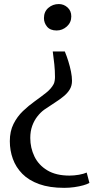

<svg xmlns="http://www.w3.org/2000/svg" viewBox="-20 -769 494 948"><path d="M300 -515Q309.5 -492 317.5 -466.2Q325.5 -440.5 330.5 -415.5Q335.5 -390.5 335.5 -370Q335.5 -346.5 325 -328.5Q314.5 -310.5 295.8 -294.8Q277 -279 252 -263Q227 -247 198.5 -227.5Q180.5 -214.5 164.8 -194.5Q149 -174.5 139.2 -147.8Q129.5 -121 129.5 -88Q129.5 -39 150 3.5Q170.5 46 213.5 72Q256.5 98 323 98Q345.5 98 369.8 93.8Q394 89.5 408 83L421.5 134Q411 140.5 391.2 146Q371.5 151.5 347 155Q322.5 158.5 297 158.5Q224.5 158.5 173.2 140Q122 121.5 90.2 89.2Q58.5 57 43.5 15.5Q28.5 -26 28.5 -72Q28.5 -121 46.8 -157.2Q65 -193.5 93.2 -220.5Q121.5 -247.5 152 -269.2Q182.5 -291 207.8 -311Q233 -331 245 -354Q248 -359.5 249.8 -369.8Q251.5 -380 251.5 -388.5Q251.5 -420.5 248.2 -451.5Q245 -482.5 240.5 -515ZM270.5 -749Q295 -749 313.5 -732.2Q332 -715.5 332 -688Q332 -658 310 -638.2Q288 -618.5 259.5 -618.5Q228 -618.5 212.5 -637.2Q197 -656 197 -679.5Q197 -711.5 218.8 -730.2Q240.5 -749 270.5 -749Z"/></svg>

Font: Merriweather 72pt Medium
Style: Regular
Weight: 500
Version: Version 2.100